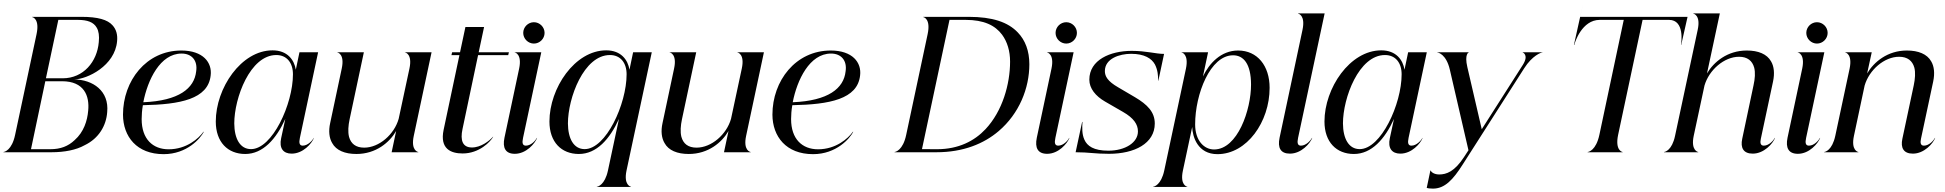

<svg xmlns="http://www.w3.org/2000/svg" viewBox="-33 -877 11202 1106"><path d="M641.5 -640C645 -675.5 637.5 -707 615 -731.5C586.5 -763.5 531.5 -780 435.5 -780H152V-778.5C155 -778.5 196.5 -768.5 177.5 -680L54 -100C35.5 -11.5 -7.5 -1.5 -13 -1.5V0H264.5C337.5 0 406 -13 454.5 -40.5C537 -80 579 -154 584.5 -231C596.5 -353.5 502 -418 394.5 -419.5C469.5 -420.5 629.5 -498 641.5 -640ZM256.5 -17.5H145.5L228 -409H324.5C452 -409 483.5 -324.5 475 -239.5C470 -181.5 450 -116.5 396.5 -69.5C360 -35 316.5 -17.5 256.5 -17.5ZM328 -426H231.5L303 -762.5H415C470.5 -762.5 506.5 -749.5 524.5 -717C535.5 -698.5 540 -669.5 536 -634C526.5 -522 448 -426 328 -426Z M675.5 -216.5C676 -90 755 11 909.5 11C1044.5 11 1121.5 -80 1141 -117.5L1139 -118C1111 -78.5 1040.5 -17 938.5 -17C847 -17 783 -76 783 -191C783 -214.5 785 -242.5 790 -271C1005 -275 1165.5 -306 1180.5 -442C1190 -517 1136.5 -586 1011.5 -586C809 -586 675.5 -411.5 675.5 -216.5ZM792.5 -288C817.5 -416.5 889.5 -568.5 1013 -568.5C1072 -568.5 1106.5 -528 1097 -466C1086.5 -367.5 997 -296.5 792.5 -288Z M1379.5 10C1481.5 10 1557.5 -75.5 1610.5 -192L1586.5 -81C1574 -23 1598.5 8 1647 8C1713 8 1763 -50.5 1775.5 -82.5H1774.5C1767.5 -69 1741 -38 1711 -38C1692 -38 1688 -53.5 1694.5 -83L1799.5 -576H1692L1671 -475.5C1662 -532 1622.5 -587 1537 -587C1356 -587 1210 -369 1210 -177C1210 -58.5 1279 10 1379.5 10ZM1413 -18C1350 -18 1317 -78 1316.5 -166C1316.5 -313 1408 -560 1558.5 -560C1619 -560 1654.5 -515.5 1654.5 -449C1654.5 -277.5 1535.5 -18 1413 -18Z M2350.5 -94.5 2453 -576H2299.5V-575C2302.5 -575 2343.5 -565.5 2325.5 -482L2263.5 -192.5C2238 -102.5 2151 -26.5 2065 -26.5C2016.5 -26.5 1988.5 -49 1977.5 -89C1970.5 -117.5 1973 -153 1981 -190.5L2063 -576H1909.5V-575C1912.5 -575 1953.5 -565.5 1935.5 -482L1869 -168.5C1858.5 -121.5 1863.5 -81.5 1880.5 -53C1903.5 -10.5 1954 10 2020 10C2132.5 10 2211 -56.5 2249 -122.5L2223 0H2376.5V-1.5C2373.5 -1.5 2332.5 -11 2350.5 -94.5Z M2631.5 -135 2721 -559.5H2894.5L2898.5 -576H2724.5L2755.5 -721.5H2648L2617 -576H2571.5L2567.5 -559.5H2613.5L2522.5 -129.5C2499 -18 2566 7 2632 7C2729 7 2792.5 -61.5 2808 -89H2806.5C2786.5 -65.5 2735.5 -26.5 2684.5 -27.5C2633 -28 2616.5 -66.5 2631.5 -135Z M2957.5 -482 2873 -84C2860.5 -25 2879 9 2932.5 9C2998.5 9 3048.5 -50.5 3061 -82.5H3059.5C3053 -69 3026.5 -38 2996.5 -38C2977 -38 2973.5 -53.5 2980 -83L3085 -576H2931.5V-575C2934 -575 2975 -565.5 2957.5 -482ZM3042.5 -626C3076 -626 3104 -654 3104 -687.5C3104 -721 3076 -749 3042.5 -749C3009 -749 2981 -721 2981 -687.5C2981 -654 3009 -626 3042.5 -626Z M3301.5 10C3403.5 10 3479.5 -75.5 3532.5 -192L3469 105.5C3451 189 3410.5 198.5 3405 198.5V200H3602V198.5C3599.5 198.5 3558.5 189 3576 105.5L3721.5 -576H3614L3593 -475.5C3584 -532 3544.5 -587 3459 -587C3278 -587 3132 -369 3132 -177C3132 -58.5 3201 10 3301.5 10ZM3335 -18C3272 -18 3239 -78 3238.5 -166C3238.5 -313 3330 -560 3480.5 -560C3541 -560 3576.5 -515.5 3576.5 -449C3576.5 -277.5 3457.5 -18 3335 -18Z M4265 -94.5 4367.5 -576H4214V-575C4217 -575 4258 -565.5 4240 -482L4178 -192.5C4152.5 -102.5 4065.5 -26.5 3979.5 -26.5C3931 -26.5 3903 -49 3892 -89C3885 -117.5 3887.5 -153 3895.5 -190.5L3977.5 -576H3824V-575C3827 -575 3868 -565.5 3850 -482L3783.5 -168.5C3773 -121.5 3778 -81.5 3795 -53C3818 -10.5 3868.5 10 3934.5 10C4047 10 4125.5 -56.5 4163.5 -122.5L4137.5 0H4291V-1.5C4288 -1.5 4247 -11 4265 -94.5Z M4416.5 -216.5C4417 -90 4496 11 4650.5 11C4785.5 11 4862.5 -80 4882 -117.5L4880 -118C4852 -78.5 4781.5 -17 4679.5 -17C4588 -17 4524 -76 4524 -191C4524 -214.5 4526 -242.5 4531 -271C4746 -275 4906.5 -306 4921.5 -442C4931 -517 4877.5 -586 4752.5 -586C4550 -586 4416.5 -411.5 4416.5 -216.5ZM4533.5 -288C4558.5 -416.5 4630.5 -568.5 4754 -568.5C4813 -568.5 4847.5 -528 4838 -466C4827.5 -367.5 4738 -296.5 4533.5 -288Z M5120 0H5362C5515.5 0 5634.5 -49 5720 -122C5838 -222.5 5896.5 -368.5 5896.5 -507C5896.5 -583.5 5873 -645.5 5830 -690C5773.5 -749.5 5684.5 -780 5546.5 -780H5285V-778.5C5288 -778.5 5329.5 -768.5 5310.5 -680L5187 -100C5168.5 -11.5 5125.5 -1.5 5120 -1.5ZM5278 -18 5436.5 -762.5H5529C5634 -762.5 5699 -731.5 5739.5 -677C5769.5 -636 5785.5 -583 5785.5 -522C5785.5 -393.5 5742 -237 5644 -133C5580 -64.5 5487.5 -17.5 5365.5 -17.5Z M6024 -482 5939.5 -84C5927 -25 5945.5 9 5999 9C6065 9 6115 -50.5 6127.5 -82.5H6126C6119.5 -69 6093 -38 6063 -38C6043.5 -38 6040 -53.5 6046.5 -83L6151.5 -576H5998V-575C6000.5 -575 6041.5 -565.5 6024 -482ZM6109 -626C6142.5 -626 6170.5 -654 6170.5 -687.5C6170.5 -721 6142.5 -749 6109 -749C6075.5 -749 6047.5 -721 6047.5 -687.5C6047.5 -654 6075.5 -626 6109 -626Z M6355.5 9C6502 9 6619 -50.5 6619 -165.5C6619 -232 6576 -275 6505 -317L6408 -374C6347 -409 6331.5 -438 6331.5 -467.5C6331.5 -540 6416.5 -567 6482.5 -567C6559 -567 6601 -540.5 6620 -505.5C6636 -474 6638.5 -442.5 6638.5 -411.5H6639.5L6672.5 -566.5C6624 -566.5 6571 -584 6486 -584C6362.5 -584 6242 -532 6242 -418C6242 -367.5 6278 -323.5 6332.5 -292L6436.5 -232C6497.5 -197 6522 -160.5 6522 -120.5C6522.5 -56 6449 -9 6351.5 -9C6267 -9 6229.5 -36 6213.5 -72.5C6199 -104 6200.5 -142.5 6202.5 -174.5H6200.5L6163 0C6242 0 6270.5 9 6355.5 9Z M6609.5 200H6806.5V198.5C6804 198.5 6763 189 6781 105.5L6834.5 -145.5C6836.5 -88.5 6866.5 11 6980 11C7149.5 11 7280.5 -175 7280.5 -371C7280.5 -498 7210 -586 7099 -586C7000.5 -586 6932.5 -512 6896.5 -436.5L6926 -576H6772.5V-575C6775.5 -575 6816 -565.5 6798.5 -481.5L6673.5 105.5C6655.5 189 6615 198.5 6609.5 198.5ZM6851.5 -160.5C6851.5 -335 6938.5 -558.5 7070 -558.5C7130 -558.5 7173 -510 7173.5 -390.5C7174 -245 7096 -16 6960.5 -16C6902.5 -16 6851.5 -67.5 6851.5 -160.5Z M7470 -705.5 7338 -84C7325.5 -25 7344 8 7397.5 8C7463 8 7513.5 -50.5 7526 -82.5H7524.5C7517.5 -69 7491 -38 7461 -38C7442 -38 7438 -53.5 7444.5 -83L7597.5 -800H7444V-798.5C7447 -798.5 7487.5 -789 7470 -705.5Z M7766 10C7868 10 7944 -75.5 7997 -192L7973 -81C7960.5 -23 7985 8 8033.5 8C8099.5 8 8149.5 -50.5 8162 -82.5H8161C8154 -69 8127.5 -38 8097.5 -38C8078.5 -38 8074.5 -53.5 8081 -83L8186 -576H8078.5L8057.5 -475.5C8048.5 -532 8009 -587 7923.5 -587C7742.5 -587 7596.5 -369 7596.5 -177C7596.5 -58.5 7665.5 10 7766 10ZM7799.5 -18C7736.5 -18 7703.5 -78 7703 -166C7703 -313 7794.5 -560 7945 -560C8005.5 -560 8041 -515.5 8041 -449C8041 -277.5 7922 -18 7799.5 -18Z M8221.5 209.5C8289.5 209.5 8337 158.5 8392.5 71L8747.5 -484.5C8793.5 -556.5 8844 -575 8852.5 -575V-576H8738V-575C8739 -575 8775.5 -560.5 8739 -503L8502.5 -132.5L8419.5 -490.5C8402 -566 8427 -575 8428 -575V-576H8245.5V-575C8251.5 -575 8298 -564.5 8318.5 -476.5L8426 -11.5L8401.5 26C8346 112 8298.5 128 8257.5 128C8234 128 8214 118.5 8208.5 105.5H8206.5L8185.5 205.5C8191.5 207.5 8202.5 209.5 8221.5 209.5Z M9182 -762.5H9320.5L9180 -100C9161 -11.5 9118.5 -1.5 9112.5 -1.5V0H9314V-1.5C9311 -1.5 9269.5 -11.5 9288 -100L9429 -762.5H9581.5C9672 -762.5 9652.5 -630.5 9650 -619L9651.5 -618.5L9693 -802L9688 -780H9069.5L9086.5 -857L9033.5 -618.5L9035.5 -618C9038.5 -633 9079.5 -762.5 9182 -762.5Z M10063.5 8C10129 8 10179.5 -50.5 10192 -82.5H10190.5C10184 -69 10157.5 -38 10127.5 -38C10108 -38 10105 -53.5 10110 -77L10180.5 -407.5C10190.5 -455 10186 -495 10169 -523.5C10145.5 -565.5 10095.5 -586 10029.5 -586C9917 -586 9838.5 -519.5 9800 -454L9874 -800H9720.5V-798.5C9723.5 -798.5 9764.5 -789 9746.5 -705.5L9616 -94.5C9598.5 -11 9558 -1.5 9552.5 -1.5V0H9749.5V-1.5C9747 -1.5 9706 -11 9723.5 -94.5L9785.5 -384C9811.5 -474 9899 -550 9984.5 -550C10033 -550 10061 -527 10072 -487C10079 -459 10076.5 -423.5 10068 -385.5L10003 -78C9991.5 -25 10010 8 10063.5 8Z M10348.5 -482 10264 -84C10251.5 -25 10270 9 10323.5 9C10389.5 9 10439.5 -50.5 10452 -82.5H10450.5C10444 -69 10417.5 -38 10387.5 -38C10368 -38 10364.5 -53.5 10371 -83L10476 -576H10322.5V-575C10325 -575 10366 -565.5 10348.5 -482ZM10433.5 -626C10467 -626 10495 -654 10495 -687.5C10495 -721 10467 -749 10433.5 -749C10400 -749 10372 -721 10372 -687.5C10372 -654 10400 -626 10433.5 -626Z M10621.5 -481.5 10539 -94.5C10521 -11 10480.5 -1.5 10475 -1.5V0H10672V-1.5C10669.5 -1.5 10628.5 -11 10646.5 -94.5L10708 -384C10734 -474 10821 -550 10906.5 -550C10955 -550 10983.5 -527 10994.5 -487C11001.5 -459 10999 -423.5 10991 -385.5L10925.5 -78C10914 -25 10932.5 8 10986 8C11051.5 8 11102 -50.5 11114.5 -82.5H11113C11106.5 -69 11080 -38 11050 -38C11030.5 -38 11027.5 -53.5 11032.5 -77L11103 -407.5C11113 -455 11108.5 -495 11091.5 -523.5C11068 -565.5 11017.5 -586 10951.5 -586C10839.5 -586 10761 -519.5 10722.5 -454L10749 -576H10595.5V-575C10598 -575 10639 -565.5 10621.5 -481.5Z"/></svg>

Font: Beautique Display Thin
Style: Bold
Weight: 500
Italic angle: -12°
Designer: Nhat-Quang Ngo
Version: Version 1.100;Glyphs 3.2.3 (3260)